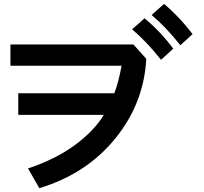

<svg xmlns="http://www.w3.org/2000/svg" viewBox="-20 -935 1040 980"><path d="M73.2 -348.6V-459H563.5Q585 -514.6 600.6 -599.6H33.2V-708H661.1L726.6 -634.8Q714.8 -408.2 567.9 -227.5Q420.9 -46.9 180.7 25.4L123 -75.2Q265.6 -123 363.3 -195.3Q460.9 -267.6 509.8 -348.6ZM753.9 -858.4 817.4 -915Q897.5 -847.7 962.9 -760.7L900.4 -704.1Q828.1 -795.9 753.9 -858.4ZM654.3 -785.2 717.8 -841.8Q798.8 -774.4 864.3 -686.5L801.8 -629.9Q729.5 -721.7 654.3 -785.2Z"/></svg>

Font: Gothic A1
Style: Bold
Weight: 700
Version: Version 2.50